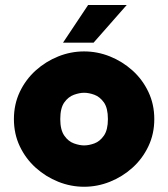

<svg xmlns="http://www.w3.org/2000/svg" viewBox="-20 -713 655 748"><path d="M307.6 14.6Q255.9 14.6 207 -4.9Q158.2 -24.4 119.1 -59.6Q80.1 -94.7 57.1 -143.1Q34.2 -191.4 34.2 -249Q34.2 -306.6 57.1 -355Q80.1 -403.3 119.1 -438.5Q158.2 -473.6 207 -493.2Q255.9 -512.7 307.6 -512.7Q359.4 -512.7 408.2 -493.2Q457 -473.6 496.1 -438.5Q535.2 -403.3 558.1 -355Q581.1 -306.6 581.1 -249Q581.1 -191.4 558.1 -143.1Q535.2 -94.7 496.1 -59.6Q457 -24.4 408.2 -4.9Q359.4 14.6 307.6 14.6ZM307.6 -146.5Q326.2 -146.5 347.7 -154.3Q369.1 -162.1 384.8 -184.6Q400.4 -207 400.4 -249Q400.4 -292 384.8 -314Q369.1 -335.9 347.7 -343.8Q326.2 -351.6 307.6 -351.6Q290 -351.6 268.1 -343.8Q246.1 -335.9 230.5 -314Q214.8 -292 214.8 -249Q214.8 -207 230.5 -184.6Q246.1 -162.1 268.1 -154.3Q290 -146.5 307.6 -146.5ZM225.6 -546.9 323.2 -693.4H473.6L344.7 -546.9Z"/></svg>

Font: Sen ExtraBold
Style: Regular
Weight: 800
Version: Version 2.000;gftools[0.9.31]